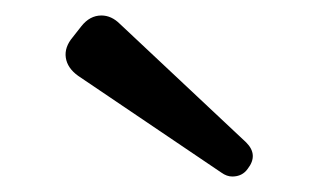

<svg xmlns="http://www.w3.org/2000/svg" viewBox="-20 -765 405 248"><path d="M266 -542 81 -667Q67 -677 65 -690.5Q63 -704 74 -717L85 -731Q96 -745 111 -745Q124 -745 135 -734L298 -581Q314 -565 300 -547Q293 -537 280 -537Q273 -537 266 -542Z"/></svg>

Font: Higure Gothic Medium
Style: Regular
Weight: 500
Designer: Yoshimichi Ohira
Foundry: Positype
Version: Version 1.000